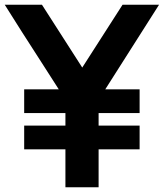

<svg xmlns="http://www.w3.org/2000/svg" viewBox="-42 -790 691 810"><path d="M234 0V-160H60V-260H234V-313H60V-413H206Q170.5 -468.5 130.5 -530.8Q90.5 -593 51 -654.5Q11.5 -716 -22 -770H135L305 -505L475 -770H629L402 -413H547V-313H374V-260H547V-160H374V0Z"/></svg>

Font: Junction
Style: Bold
Weight: 700
Designer: Caroline Hadilaksono
Foundry: Caroline Hadilaksono, Tyler Finck, The League of Moveable Type
Version: Version 2.000; ttfautohint (v1.8.3)